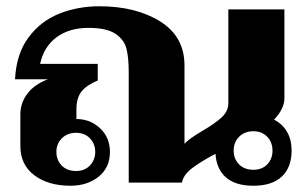

<svg xmlns="http://www.w3.org/2000/svg" viewBox="-20 -583 983 613"><path d="M911 -102Q911 -49 880 -19.5Q849 10 789 10Q732 10 701.5 -16.5Q671 -43 668 -92Q619 -66 592 -45Q565 -24 561 0H391V-352Q391 -400 383.5 -428.5Q376 -457 348 -475.5Q320 -494 262 -494Q201 -494 160.5 -464Q120 -434 108 -379H292V-326Q256 -311 240 -290.5Q224 -270 224 -234V-203Q268 -203 299.5 -173.5Q331 -144 331 -98Q331 -48 295 -19Q259 10 205 10Q134 10 89.5 -23.5Q45 -57 45 -117V-218Q45 -254 67 -283.5Q89 -313 133 -330H28Q32 -411 71 -463.5Q110 -516 169.5 -539.5Q229 -563 297 -563Q414 -563 491.5 -514.5Q569 -466 569 -374V-124Q582 -139 626 -165Q667 -189 688 -208.5Q709 -228 709 -254V-553H888V-269Q888 -236 855 -201Q882 -187 896.5 -162Q911 -137 911 -102ZM850 -102Q850 -129 833 -146.5Q816 -164 789 -164Q761 -164 743.5 -146.5Q726 -129 726 -102Q726 -76 743 -58.5Q760 -41 789 -41Q817 -41 833.5 -58.5Q850 -76 850 -102ZM160 -98Q160 -72 177 -54.5Q194 -37 223 -37Q250 -37 267 -54.5Q284 -72 284 -98Q284 -124 267 -141.5Q250 -159 223 -159Q195 -159 177.5 -141.5Q160 -124 160 -98Z"/></svg>

Font: Taviraj
Style: Bold
Weight: 700
Designer: Katatrad Team
Foundry: CadsonDemak
Version: Version 1.001